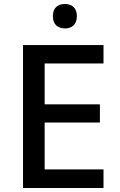

<svg xmlns="http://www.w3.org/2000/svg" viewBox="-20 -939 597 959"><path d="M305 -919C271 -919 244 -902 244 -858C244 -815 271 -797 305 -797C337 -797 364 -815 364 -858C364 -902 337 -919 305 -919ZM497 0V-93H203V-327H479V-418H203V-622H497V-714H95V0Z"/></svg>

Font: Noto Sans Hanifi Rohingya Medium
Style: Regular
Weight: 500
Designer: Monotype Design Team and DaltonMaag
Foundry: Google LLC
Version: Version 2.102